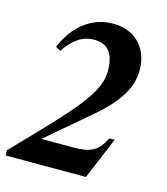

<svg xmlns="http://www.w3.org/2000/svg" viewBox="-131 -764 735 845"><g transform="rotate(15 236.5 -341.5)"><path d="M86 -507C127 -568 168 -593 220 -593C287 -593 312 -545 312 -476C312 -389 246 -307 62 -116L-27 -24V0H339L419 -191H395C361 -125 330 -111 244 -111H106L302 -278C403 -364 446 -436 446 -515C446 -610 386 -683 282 -683C180 -683 104 -617 64 -519Z"/></g></svg>

Font: XITS
Style: Bold Italic
Weight: 700
Italic angle: -16.33°
Designer: MicroPress Inc., with final additions and corrections provided by Coen Hoffman, Elsevier (retired)
Version: Version 1.105